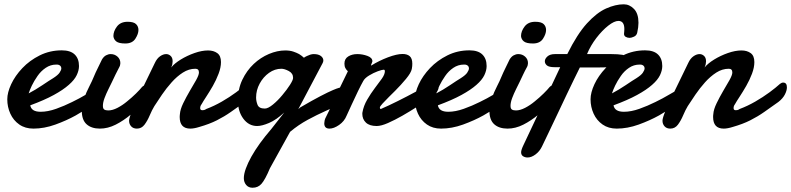

<svg xmlns="http://www.w3.org/2000/svg" viewBox="-20 -592 3717 902"><path d="M137.2 12.2Q98.1 12.2 70.6 -7.1Q43 -26.4 28.6 -57.9Q14.2 -89.4 14.2 -125.5Q14.2 -157.2 32.5 -196.5Q50.8 -235.8 85 -272Q119.1 -308.1 166.7 -331.8Q214.4 -355.5 270.5 -355.5Q311 -355.5 331.1 -335.9Q351.1 -316.4 351.1 -281.7Q351.1 -261.2 340.3 -238.8Q329.6 -216.3 303.2 -193.4Q276.9 -169.9 232.7 -145.8Q188.5 -121.6 122.1 -97.2Q127.4 -66.9 170.9 -66.9Q204.6 -66.9 243.7 -80.8Q282.7 -94.7 318.8 -112.8Q355 -130.4 380.9 -146Q406.7 -161.6 411.6 -163.6Q416 -166.5 419.7 -167Q423.3 -167.5 426.3 -167.5Q438 -167.5 442.6 -158.4Q447.3 -149.4 447.3 -143.6Q447.3 -139.2 446.3 -133.1Q445.3 -127 439 -119.1Q432.6 -112.8 401.9 -91.3Q371.1 -69.8 335.9 -49.8Q293 -25.9 240.2 -6.8Q187.5 12.2 137.2 12.2ZM114.7 -153.3Q146.5 -169.9 179.4 -192.1Q212.4 -214.4 229.5 -224.6Q252.4 -239.3 259.8 -250.5Q268.1 -262.7 268.1 -271Q268.1 -278.3 263.4 -282.7Q258.8 -287.1 252.9 -288.1L248.5 -288.6H244.1Q217.3 -288.6 194.6 -273.2Q171.9 -257.8 156.2 -234.9Q139.6 -210.9 129.6 -189.9Q119.6 -168.9 114.7 -153.3Z M568.8 -387.7Q538.6 -387.7 526.4 -397.2Q514.2 -406.7 512.7 -422.4Q512.7 -445.3 529.5 -467.5Q546.4 -489.7 579.6 -489.7Q607.9 -489.7 619.1 -478.8Q630.4 -467.8 630.4 -451.2Q630.4 -432.6 616 -410.2Q601.6 -387.7 568.8 -387.7ZM449.2 12.2Q409.7 12.2 387 -8.1Q364.3 -28.3 364.3 -71.3Q364.3 -101.1 375.2 -130.6Q386.2 -160.2 399.7 -186.3Q413.1 -212.4 420.9 -231.9Q423.3 -238.3 429.4 -251.5Q435.5 -264.6 442.4 -278.3L459 -312.5Q467.3 -326.2 478 -332Q488.8 -337.9 500 -337.9Q518.6 -337.9 532 -325.9Q545.4 -314 545.4 -295.4Q544.9 -291 544.2 -286.6Q543.5 -282.2 541 -277.8Q530.3 -258.3 522.5 -241.5Q514.6 -224.6 506.3 -207.5Q499.5 -193.4 489.3 -172.9Q479 -152.3 471.2 -131.6Q463.4 -110.8 463.4 -94.7Q463.4 -81.5 470 -77.4Q476.6 -73.2 488.8 -73.2Q508.3 -73.2 532 -85.4Q555.7 -97.7 577.1 -115.7Q599.6 -133.8 618.7 -152.6Q637.7 -171.4 647 -183.1Q656.2 -192.4 666.5 -192.4Q675.3 -192.4 680.9 -184.6Q686.5 -176.8 686.5 -164.6Q686.5 -153.3 680.9 -140.6Q675.3 -127.9 662.6 -116.7Q630.4 -84 595.2 -54.4Q560.1 -24.9 523.2 -6.3Q486.3 12.2 449.2 12.2Z M623 12.2Q606 12.2 596.2 1.5Q586.4 -9.3 586.4 -24.9Q586.4 -37.6 601.1 -72.5Q615.7 -107.4 635.3 -147.5Q660.2 -199.7 679.2 -238Q698.2 -276.4 707.5 -296.4Q717.3 -317.4 731.9 -327.6Q746.6 -337.9 760.7 -337.9Q772.5 -337.9 781.7 -329.3Q791 -320.8 791 -304.2Q791 -297.9 789.6 -290.5Q788.1 -283.2 784.2 -274.9Q799.3 -293.9 829.1 -312.3Q858.9 -330.6 893.6 -342.8Q928.2 -355 957.5 -355Q983.4 -355 1000.7 -342.5Q1018.1 -330.1 1018.1 -300.3Q1018.1 -274.9 1006.8 -245.4Q995.6 -215.8 980 -188.5Q963.4 -159.7 949 -137.9Q934.6 -116.2 926.8 -102.1Q920.4 -94.2 920.4 -84Q920.4 -74.2 930.7 -74.2Q934.1 -74.2 938.5 -75Q942.9 -75.7 949.2 -80.1Q985.8 -93.8 1022.2 -114.7Q1058.6 -135.7 1089.1 -158.2Q1119.6 -180.7 1138.2 -197.8Q1146 -204.1 1153.3 -204.1Q1170.9 -204.1 1170.9 -181.6Q1170.9 -166.5 1161.4 -147.9Q1151.9 -129.4 1131.3 -113.3Q1095.7 -87.9 1064.7 -66.2Q1033.7 -44.4 999 -26.9Q964.4 -9.3 916.5 4.4Q891.6 12.2 874 12.2Q824.2 12.2 824.2 -42.5Q824.2 -45.9 824.5 -49.1Q824.7 -52.2 825.2 -56.2Q826.7 -78.1 840.8 -107.2Q855 -136.2 871.6 -164.6Q888.2 -191.9 901.4 -215.8Q914.6 -239.7 914.6 -251.5Q914.6 -269 897.9 -269Q867.2 -269 839.1 -251Q811 -232.9 786.4 -205.3Q761.7 -177.7 741.2 -147.7Q720.7 -117.7 705.1 -93.3Q693.8 -74.7 683.3 -49.8Q672.9 -24.9 658.9 -6.3Q645 12.2 623 12.2Z M1166.5 290Q1147.5 290 1136.5 276.9Q1125.5 263.7 1125.5 245.1Q1125.5 225.6 1135 199.5Q1144.5 173.3 1161.1 143.6Q1194.8 83.5 1254.9 13.7L1315.4 -63.5Q1277.8 -28.8 1244.1 -14.4Q1210.4 0 1188 0Q1148.9 0 1123.3 -34.2Q1097.7 -68.4 1097.7 -120.1Q1097.7 -173.8 1118.4 -217.3Q1139.2 -260.7 1171.9 -291.5Q1204.1 -321.8 1243.4 -338.4Q1282.7 -355 1320.3 -355Q1341.8 -355 1357.9 -349.6Q1374 -344.2 1385.3 -337.9Q1391.6 -334 1397.2 -329.8Q1402.8 -325.7 1407.7 -320.8Q1415.5 -326.2 1422.4 -329.1Q1429.2 -332.5 1437.5 -335.2Q1445.8 -337.9 1454.1 -337.9Q1475.6 -337.9 1487.3 -329.1Q1499 -320.3 1499 -308.1Q1499 -301.8 1495.6 -295.4L1381.3 -79.1L1390.6 -87.4Q1448.2 -121.1 1485.4 -140.4Q1522.5 -159.7 1544.4 -168.9Q1561.5 -176.3 1572.8 -179.4Q1584 -182.6 1587.9 -182.6Q1599.1 -182.6 1605.2 -174.1Q1611.3 -165.5 1611.3 -152.8Q1611.3 -138.7 1603.3 -124Q1595.2 -109.4 1578.6 -103Q1549.8 -88.4 1509.5 -70.6Q1469.2 -52.7 1425.5 -29.1Q1381.8 -5.4 1342.8 27.3L1248 198.7Q1225.6 252.4 1208 272Q1191.9 290 1166.5 290ZM1224.1 -82Q1239.3 -82 1262.2 -100.8Q1285.2 -119.6 1306.2 -145Q1327.6 -170.4 1342.3 -193.4Q1356.9 -216.3 1356.9 -226.1Q1356.9 -247.6 1336.7 -258.3Q1316.4 -269 1301.8 -269Q1271 -269 1243.9 -249.8Q1216.8 -230.5 1200 -199.5Q1183.1 -168.5 1183.1 -133.8Q1183.1 -117.2 1189.9 -99.6Q1196.8 -82 1224.1 -82Z M1527.8 12.2Q1503.4 12.2 1503.4 -12.7Q1503.4 -18.1 1505.1 -26.1Q1506.8 -34.2 1512.2 -43.9Q1520.5 -59.6 1530.3 -80.8Q1540 -102.1 1550.8 -125Q1562.5 -149.9 1577.9 -182.4Q1593.3 -214.8 1614.3 -257.3Q1607.4 -263.2 1602.8 -271.7Q1598.1 -280.3 1598.1 -293Q1598.1 -315.9 1616 -326.9Q1633.8 -337.9 1658.7 -337.9Q1683.1 -337.9 1706.3 -329.3Q1729.5 -320.8 1729.5 -303.7Q1729.5 -301.8 1726.3 -294.7Q1723.1 -287.6 1723.1 -285.2Q1723.1 -284.2 1723.6 -284.2H1724.1L1725.1 -284.7Q1761.2 -307.1 1802.7 -322.8Q1844.2 -338.4 1871.1 -338.4Q1893.1 -338.4 1905 -327.9Q1917 -317.4 1917 -292.5Q1917 -287.1 1916.5 -281Q1916 -274.9 1914.6 -268.1Q1911.1 -250 1887.2 -221.2Q1863.3 -192.4 1836.4 -165.5Q1824.2 -153.3 1807.1 -136.5Q1790 -119.6 1777.3 -105.7Q1764.6 -91.8 1764.6 -86.9Q1764.6 -80.1 1769.5 -80.1Q1804.7 -95.2 1849.1 -117.4Q1893.6 -139.6 1935.1 -162.1Q1976.6 -184.6 2002.9 -199.7Q2013.2 -205.6 2020.5 -205.6Q2041 -205.6 2041 -184.1Q2041 -172.9 2031.5 -158.4Q2022 -144 1999.5 -128.4Q1978.5 -115.2 1942.1 -92Q1905.8 -68.8 1870.1 -48.3Q1835 -28.3 1803 -14.2Q1771 0 1749.5 0Q1715.8 0 1699 -16.1Q1682.1 -32.2 1682.1 -57.6Q1682.1 -62 1682.6 -63.5Q1688 -94.7 1705.1 -124Q1722.2 -153.3 1740.7 -177.7Q1759.3 -201.7 1773.7 -222.2Q1788.1 -242.7 1788.1 -257.3Q1788.1 -264.6 1782.7 -264.6Q1774.9 -264.6 1754.4 -257.1Q1733.9 -249.5 1713.9 -237.3Q1693.8 -225.1 1686.5 -211.4Q1676.8 -194.3 1661.9 -163.8Q1647 -133.3 1632.6 -101.6Q1618.2 -69.8 1608.4 -48.8Q1597.7 -22 1573 -4.9Q1548.3 12.2 1527.8 12.2Z M2052.2 12.2Q2013.2 12.2 1985.6 -7.1Q1958 -26.4 1943.6 -57.9Q1929.2 -89.4 1929.2 -125.5Q1929.2 -157.2 1947.5 -196.5Q1965.8 -235.8 2000 -272Q2034.2 -308.1 2081.8 -331.8Q2129.4 -355.5 2185.5 -355.5Q2226.1 -355.5 2246.1 -335.9Q2266.1 -316.4 2266.1 -281.7Q2266.1 -261.2 2255.4 -238.8Q2244.6 -216.3 2218.3 -193.4Q2191.9 -169.9 2147.7 -145.8Q2103.5 -121.6 2037.1 -97.2Q2042.5 -66.9 2085.9 -66.9Q2119.6 -66.9 2158.7 -80.8Q2197.8 -94.7 2233.9 -112.8Q2270 -130.4 2295.9 -146Q2321.8 -161.6 2326.7 -163.6Q2331.1 -166.5 2334.7 -167Q2338.4 -167.5 2341.3 -167.5Q2353 -167.5 2357.7 -158.4Q2362.3 -149.4 2362.3 -143.6Q2362.3 -139.2 2361.3 -133.1Q2360.4 -127 2354 -119.1Q2347.7 -112.8 2316.9 -91.3Q2286.1 -69.8 2251 -49.8Q2208 -25.9 2155.3 -6.8Q2102.5 12.2 2052.2 12.2ZM2029.8 -153.3Q2061.5 -169.9 2094.5 -192.1Q2127.4 -214.4 2144.5 -224.6Q2167.5 -239.3 2174.8 -250.5Q2183.1 -262.7 2183.1 -271Q2183.1 -278.3 2178.5 -282.7Q2173.8 -287.1 2168 -288.1L2163.6 -288.6H2159.2Q2132.3 -288.6 2109.6 -273.2Q2086.9 -257.8 2071.3 -234.9Q2054.7 -210.9 2044.7 -189.9Q2034.7 -168.9 2029.8 -153.3Z M2483.9 -387.7Q2453.6 -387.7 2441.4 -397.2Q2429.2 -406.7 2427.7 -422.4Q2427.7 -445.3 2444.6 -467.5Q2461.4 -489.7 2494.6 -489.7Q2522.9 -489.7 2534.2 -478.8Q2545.4 -467.8 2545.4 -451.2Q2545.4 -432.6 2531 -410.2Q2516.6 -387.7 2483.9 -387.7ZM2364.3 12.2Q2324.7 12.2 2302 -8.1Q2279.3 -28.3 2279.3 -71.3Q2279.3 -101.1 2290.3 -130.6Q2301.3 -160.2 2314.7 -186.3Q2328.1 -212.4 2335.9 -231.9Q2338.4 -238.3 2344.5 -251.5Q2350.6 -264.6 2357.4 -278.3L2374 -312.5Q2382.3 -326.2 2393.1 -332Q2403.8 -337.9 2415 -337.9Q2433.6 -337.9 2447 -325.9Q2460.4 -314 2460.4 -295.4Q2460 -291 2459.2 -286.6Q2458.5 -282.2 2456.1 -277.8Q2445.3 -258.3 2437.5 -241.5Q2429.7 -224.6 2421.4 -207.5Q2414.6 -193.4 2404.3 -172.9Q2394 -152.3 2386.2 -131.6Q2378.4 -110.8 2378.4 -94.7Q2378.4 -81.5 2385 -77.4Q2391.6 -73.2 2403.8 -73.2Q2423.3 -73.2 2447 -85.4Q2470.7 -97.7 2492.2 -115.7Q2514.6 -133.8 2533.7 -152.6Q2552.7 -171.4 2562 -183.1Q2571.3 -192.4 2581.5 -192.4Q2590.3 -192.4 2595.9 -184.6Q2601.6 -176.8 2601.6 -164.6Q2601.6 -153.3 2595.9 -140.6Q2590.3 -127.9 2577.6 -116.7Q2545.4 -84 2510.3 -54.4Q2475.1 -24.9 2438.2 -6.3Q2401.4 12.2 2364.3 12.2Z M2458.5 147.9Q2446.8 147.9 2437.5 142.1Q2428.2 136.2 2428.2 123.5Q2428.2 112.3 2439.5 88.9L2611.8 -276.4H2585.9Q2559.1 -276.4 2549.3 -284.7Q2539.6 -293 2539.6 -304.2Q2539.6 -315.9 2551.8 -326.9Q2564 -337.9 2587.4 -337.9H2645Q2691.4 -431.6 2737.5 -482.2Q2783.7 -532.7 2827.6 -552.2Q2871.6 -571.8 2910.2 -571.8Q2937.5 -571.8 2958.5 -550Q2979.5 -528.3 2979.5 -484.9Q2979.5 -464.4 2973.6 -438.5Q2970.7 -425.3 2958.3 -419.7Q2945.8 -414.1 2938 -414.1Q2928.2 -414.1 2919.9 -418.7Q2911.6 -423.3 2911.6 -433.1Q2911.6 -438 2912.6 -444.8Q2913.1 -448.2 2913.1 -455.6Q2913.1 -493.7 2885.3 -493.7Q2865.7 -493.7 2837.4 -471.4Q2809.1 -449.2 2781.7 -413.6Q2754.4 -377.9 2737.8 -337.9H2851.6Q2883.3 -337.9 2903.8 -334.5Q2924.3 -331.1 2924.3 -310.1Q2924.3 -297.9 2915 -288.6Q2905.8 -279.3 2881.3 -277.3Q2835.4 -275.4 2792 -275.1Q2748.5 -274.9 2704.1 -274.9Q2693.4 -253.4 2676.8 -219.5Q2660.2 -185.5 2642.1 -147.5Q2624 -109.4 2607.9 -75.2Q2579.6 -15.6 2558.3 29.1Q2537.1 73.7 2525.9 96.7Q2515.1 119.1 2495.8 133.5Q2476.6 147.9 2458.5 147.9Z M2877.4 12.2Q2838.4 12.2 2810.8 -7.1Q2783.2 -26.4 2768.8 -57.9Q2754.4 -89.4 2754.4 -125.5Q2754.4 -157.2 2772.7 -196.5Q2791 -235.8 2825.2 -272Q2859.4 -308.1 2907 -331.8Q2954.6 -355.5 3010.7 -355.5Q3051.3 -355.5 3071.3 -335.9Q3091.3 -316.4 3091.3 -281.7Q3091.3 -261.2 3080.6 -238.8Q3069.8 -216.3 3043.5 -193.4Q3017.1 -169.9 2972.9 -145.8Q2928.7 -121.6 2862.3 -97.2Q2867.7 -66.9 2911.1 -66.9Q2944.8 -66.9 2983.9 -80.8Q3022.9 -94.7 3059.1 -112.8Q3095.2 -130.4 3121.1 -146Q3147 -161.6 3151.9 -163.6Q3156.2 -166.5 3159.9 -167Q3163.6 -167.5 3166.5 -167.5Q3178.2 -167.5 3182.9 -158.4Q3187.5 -149.4 3187.5 -143.6Q3187.5 -139.2 3186.5 -133.1Q3185.5 -127 3179.2 -119.1Q3172.9 -112.8 3142.1 -91.3Q3111.3 -69.8 3076.2 -49.8Q3033.2 -25.9 2980.5 -6.8Q2927.7 12.2 2877.4 12.2ZM2855 -153.3Q2886.7 -169.9 2919.7 -192.1Q2952.6 -214.4 2969.7 -224.6Q2992.7 -239.3 3000 -250.5Q3008.3 -262.7 3008.3 -271Q3008.3 -278.3 3003.7 -282.7Q2999 -287.1 2993.2 -288.1L2988.8 -288.6H2984.4Q2957.5 -288.6 2934.8 -273.2Q2912.1 -257.8 2896.5 -234.9Q2879.9 -210.9 2869.9 -189.9Q2859.9 -168.9 2855 -153.3Z M3128.9 12.2Q3111.8 12.2 3102.1 1.5Q3092.3 -9.3 3092.3 -24.9Q3092.3 -37.6 3106.9 -72.5Q3121.6 -107.4 3141.1 -147.5Q3166 -199.7 3185.1 -238Q3204.1 -276.4 3213.4 -296.4Q3223.1 -317.4 3237.8 -327.6Q3252.4 -337.9 3266.6 -337.9Q3278.3 -337.9 3287.6 -329.3Q3296.9 -320.8 3296.9 -304.2Q3296.9 -297.9 3295.4 -290.5Q3293.9 -283.2 3290 -274.9Q3305.2 -293.9 3335 -312.3Q3364.7 -330.6 3399.4 -342.8Q3434.1 -355 3463.4 -355Q3489.3 -355 3506.6 -342.5Q3523.9 -330.1 3523.9 -300.3Q3523.9 -274.9 3512.7 -245.4Q3501.5 -215.8 3485.8 -188.5Q3469.2 -159.7 3454.8 -137.9Q3440.4 -116.2 3432.6 -102.1Q3426.3 -94.2 3426.3 -84Q3426.3 -74.2 3436.5 -74.2Q3439.9 -74.2 3444.3 -75Q3448.7 -75.7 3455.1 -80.1Q3491.7 -93.8 3528.1 -114.7Q3564.5 -135.7 3595 -158.2Q3625.5 -180.7 3644 -197.8Q3651.9 -204.1 3659.2 -204.1Q3676.8 -204.1 3676.8 -181.6Q3676.8 -166.5 3667.2 -147.9Q3657.7 -129.4 3637.2 -113.3Q3601.6 -87.9 3570.6 -66.2Q3539.6 -44.4 3504.9 -26.9Q3470.2 -9.3 3422.4 4.4Q3397.5 12.2 3379.9 12.2Q3330.1 12.2 3330.1 -42.5Q3330.1 -45.9 3330.3 -49.1Q3330.6 -52.2 3331.1 -56.2Q3332.5 -78.1 3346.7 -107.2Q3360.8 -136.2 3377.4 -164.6Q3394 -191.9 3407.2 -215.8Q3420.4 -239.7 3420.4 -251.5Q3420.4 -269 3403.8 -269Q3373 -269 3345 -251Q3316.9 -232.9 3292.2 -205.3Q3267.6 -177.7 3247.1 -147.7Q3226.6 -117.7 3210.9 -93.3Q3199.7 -74.7 3189.2 -49.8Q3178.7 -24.9 3164.8 -6.3Q3150.9 12.2 3128.9 12.2Z"/></svg>

Font: Damion
Style: Regular
Weight: 400
Designer: Vernon Adams
Foundry: Vernon Adams
Version: Version 1.100; ttfautohint (v1.8.4.7-5d5b)